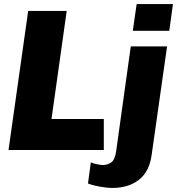

<svg xmlns="http://www.w3.org/2000/svg" viewBox="-20 -740 873 947"><path d="M22 0 119 -686H309L234 -153H492V0ZM534 187Q518 187 495 184Q472 181 450 176Q428 171 414 165L428 61Q439 66 458 70Q477 74 488 74Q509 74 528 61.5Q547 49 553 5L625 -511H804L728 24Q717 106 665.5 146.5Q614 187 534 187ZM635 -588 654 -720H833L815 -588Z"/></svg>

Font: Chivo Medium ExtraBold
Style: Italic
Weight: 800
Italic angle: -8.05°
Version: Version 2.002